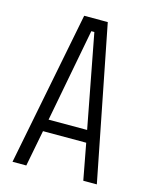

<svg xmlns="http://www.w3.org/2000/svg" viewBox="-103 -727 623 794"><g transform="rotate(15 208.5 -330.0)"><path d="M28 0 158 -660H259L389 0H331L302 -155H117L87 0ZM203 -606 127 -207H292L216 -606Z"/></g></svg>

Font: Bricolage Grotesque 10pt Condensed ExtraLight
Style: Regular
Weight: 200
Width: 3
Designer: Mathieu Triay
Foundry: Atelier Triay
Version: Version 1.000; ttfautohint (v1.8.4.7-5d5b);gftools[0.9.32]